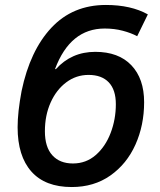

<svg xmlns="http://www.w3.org/2000/svg" viewBox="-20 -744 643 774"><path d="M51 -231Q51 -292 67 -377Q101 -540 187 -632Q273 -724 407 -724Q508 -724 576 -686L533 -598Q509 -611 475 -620Q441 -629 402 -629Q263 -629 202 -466L205 -465Q268 -535 364 -535Q458 -535 509.5 -481Q561 -427 561 -332Q561 -239 526 -161Q491 -83 425 -36.5Q359 10 269 10Q162 10 106.5 -52.5Q51 -115 51 -231ZM447 -324Q447 -382 418.5 -412Q390 -442 337 -442Q287 -442 247 -412Q207 -382 184 -330.5Q161 -279 161 -215Q161 -151 191 -118Q221 -85 274 -85Q327 -85 366 -119Q405 -153 426 -208Q447 -263 447 -324Z"/></svg>

Font: Noto Sans UI NarrowMedium
Style: Italic
Weight: 500
Width: 4
Italic angle: -12°
Designer: Monotype Design Team
Foundry: Monotype Imaging Inc.
Version: Version 1.001